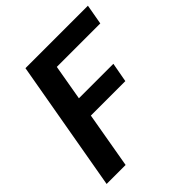

<svg xmlns="http://www.w3.org/2000/svg" viewBox="-190 -833 965 965"><g transform="rotate(-45 292.5 -350.0)"><path d="M18 0 141 -700H585L566 -593H257L224 -403H469L450 -299H205L153 0Z"/></g></svg>

Font: DM Sans 28pt
Style: Bold Italic
Weight: 700
Italic angle: -10°
Version: Version 4.004;gftools[0.9.30]